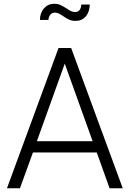

<svg xmlns="http://www.w3.org/2000/svg" viewBox="-20 -1000 688 1020"><path d="M291 -745H358L632 0H562L494 -190H155L86 0H17ZM472 -250 324 -662 176 -250ZM316 -914Q301 -924 291.5 -928.5Q282 -933 271 -933Q258 -933 248.5 -923Q239 -913 237 -894H192Q193 -933 214.5 -956.5Q236 -980 268 -980Q287 -980 301 -973.5Q315 -967 334 -955Q347 -946 357 -941Q367 -936 379 -936Q409 -936 412 -976H457Q456 -936 435.5 -912.5Q415 -889 382 -889Q362 -889 347.5 -895.5Q333 -902 316 -914Z"/></svg>

Font: Evergrow Sans
Style: Light
Weight: 300
Foundry: 10Web
Version: Version 1.000